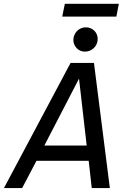

<svg xmlns="http://www.w3.org/2000/svg" viewBox="-65 -959 635 979"><path d="M495.1 0H402.8L387.2 -139.2H121.1L47.9 0H-44.9L294.9 -638.2H414.1ZM377 -216.8 337.9 -558.1 161.1 -216.8ZM528.3 -874.5H252.4L265.6 -939.5H541ZM309.1 -754.9Q309.1 -768.6 314.2 -780.5Q319.3 -792.5 328.1 -801.3Q336.9 -810.1 348.4 -814.9Q359.9 -819.8 373 -819.8Q386.2 -819.8 397.2 -814.9Q408.2 -810.1 416.3 -802Q424.3 -793.9 428.7 -783.4Q433.1 -772.9 433.1 -761.2Q433.1 -747.1 428 -735.1Q422.9 -723.1 413.8 -714.4Q404.8 -705.6 393.1 -700.7Q381.3 -695.8 368.2 -695.8Q355 -695.8 344 -700.7Q333 -705.6 325.4 -713.9Q317.9 -722.2 313.5 -732.7Q309.1 -743.2 309.1 -754.9Z"/></svg>

Font: Code New Roman
Style: Italic
Weight: 400
Italic angle: -11°
Monospace: yes
Designer: Sam Radian
Foundry: Code New Roman
Version: Version 1.508 October 19, 2014